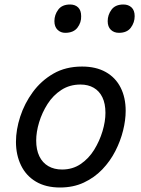

<svg xmlns="http://www.w3.org/2000/svg" viewBox="-20 -815 629 854"><path d="M247 19Q184 19 140 -7Q96 -33 73.5 -79.5Q51 -126 51 -184Q51 -238 70 -296.5Q89 -355 126 -405.5Q163 -456 217.5 -487.5Q272 -519 345 -519Q407 -519 450.5 -494.5Q494 -470 516.5 -425.5Q539 -381 539 -322Q539 -281 527.5 -234.5Q516 -188 493 -143Q470 -98 435 -61.5Q400 -25 353 -3Q306 19 247 19ZM256 -61Q303 -61 339 -85.5Q375 -110 399 -149Q423 -188 436 -231.5Q449 -275 449 -313Q449 -354 435.5 -382Q422 -410 397 -424.5Q372 -439 338 -439Q290 -439 253 -415Q216 -391 191.5 -352.5Q167 -314 154 -271Q141 -228 141 -190Q141 -149 155 -120Q169 -91 195 -76Q221 -61 256 -61ZM270 -669Q250 -669 236 -682.5Q222 -696 222 -721Q222 -749 239 -772Q256 -795 292 -795Q314 -795 327.5 -782Q341 -769 341 -743Q342 -715 324.5 -692Q307 -669 270 -669ZM509 -669Q487 -669 473 -682.5Q459 -696 459 -721Q459 -749 476 -772Q493 -795 529 -795Q551 -795 565 -782Q579 -769 579 -743Q579 -715 562 -692Q545 -669 509 -669Z"/></svg>

Font: Playwrite TZ
Style: Regular
Weight: 400
Designer: Veronika Burian, José Scaglione
Foundry: TypeTogether
Version: Version 1.002